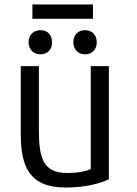

<svg xmlns="http://www.w3.org/2000/svg" viewBox="-20 -827 611 859"><path d="M467 -25C429 -7 365 12 273 12C108 12 73 -87 73 -227V-531H154V-247C154 -125 170 -53 280 -53C328 -53 367 -61 386 -71V-531H467ZM125 -743V-807H396V-743ZM213 -637C213 -604 191 -584 161 -584C130 -584 108 -605 108 -638C108 -672 131 -692 161 -692C192 -692 213 -672 213 -637ZM413 -638C413 -605 391 -584 361 -584C331 -584 308 -604 308 -638C308 -671 330 -692 360 -692C374 -692 389 -687 398 -678C407 -668 413 -654 413 -638Z"/></svg>

Font: Repo Regular
Style: Regular
Weight: 400
Designer: Stefan Peev
Foundry: Context Ltd
Version: Version 1.502